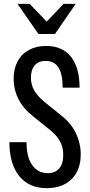

<svg xmlns="http://www.w3.org/2000/svg" viewBox="-20 -970 467 999"><path d="M223 9Q130 9 79.5 -54.5Q29 -118 29 -230H118Q118 -153 147.5 -111Q177 -69 229 -69Q267 -69 288 -93.5Q309 -118 309 -164Q309 -203 292.5 -234Q276 -265 240 -294L152 -365Q101 -405 76 -454.5Q51 -504 51 -560Q51 -612 71.5 -650.5Q92 -689 130.5 -710Q169 -731 220 -731Q304 -731 349 -675Q394 -619 394 -514H306Q306 -585 284 -619Q262 -653 218 -653Q181 -653 161 -630.5Q141 -608 141 -566Q141 -529 158.5 -499Q176 -469 211 -440L299 -369Q350 -329 375 -276.5Q400 -224 400 -167Q400 -85 352.5 -38Q305 9 223 9ZM180 -793 71 -950H134L259 -820H187L311 -950H374L266 -793Z"/></svg>

Font: Instrument Sans Condensed Medium
Style: Regular
Weight: 500
Width: 3
Designer: Rodrigo Fuenzalida
Foundry: fragTYPE
Version: Version 1.000;gftools[0.9.28]